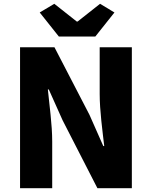

<svg xmlns="http://www.w3.org/2000/svg" viewBox="-20 -995 804 1015"><path d="M86 0H256V-247C256 -337 241 -439 233 -522H238L311 -359L495 0H677V-745H507V-498C507 -409 522 -302 531 -223H526L453 -388L268 -745H86ZM291 -802H484L585 -929L509 -975L390 -881H386L267 -975L190 -929Z"/></svg>

Font: Noto Sans JP Black
Style: Regular
Weight: 900
Designer: Ryoko NISHIZUKA 西塚涼子 (kana, bopomofo & ideographs); Paul D. Hunt (Latin, Greek & Cyrillic); Sandoll Communications 산돌커뮤니
Foundry: Adobe
Version: Version 2.002;hotconv 1.0.116;makeotfexe 2.5.65601